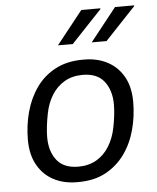

<svg xmlns="http://www.w3.org/2000/svg" viewBox="-53 -784 688 839"><g transform="rotate(-5 291.0 -364.0)"><path d="M250 10Q193 10 148.5 -13.5Q104 -37 78.5 -82.5Q53 -128 53 -193Q53 -256 69 -315Q85 -374 118 -420.5Q151 -467 202 -494Q253 -521 322 -521H329Q386 -521 430.5 -497.5Q475 -474 500.5 -429Q526 -384 526 -318Q526 -255 510 -196Q494 -137 461 -91Q428 -45 377.5 -17.5Q327 10 257 10ZM263 -57Q308 -57 342 -76.5Q376 -96 398 -131.5Q420 -167 429 -211Q435 -240 438 -266.5Q441 -293 441 -314Q441 -376 410.5 -415.5Q380 -455 316 -455Q270 -455 236 -435Q202 -415 180.5 -380.5Q159 -346 150 -301Q144 -271 141 -244.5Q138 -218 138 -197Q138 -135 168.5 -96Q199 -57 263 -57ZM368 -593 483 -738H566L567 -735L433 -593ZM220 -593 335 -738H418L419 -735L285 -593Z"/></g></svg>

Font: Chivo Medium Light
Style: Italic
Weight: 300
Italic angle: -8.05°
Version: Version 2.002